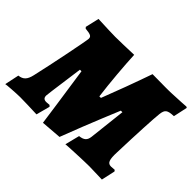

<svg xmlns="http://www.w3.org/2000/svg" viewBox="-163 -886 1131 1131"><g transform="rotate(45 402.5 -320.5)"><path d="M742 -510C747 -550 759 -559 811 -561L830 -649L823 -653C805 -652 767 -649 732 -648C707 -646 683 -646 658 -646C622 -646 585 -647 547 -647C512 -546 463 -414 431 -333H418C405 -434 394 -564 390 -651C329 -649 266 -647 236 -647C212 -647 163 -649 92 -652L72 -566L79 -558C123 -554 134 -548 134 -529C134 -512 82 -255 57 -148C47 -104 30 -86 -6 -82L-25 8C-24 6 63 0 91 0C117 0 188 2 231 4L254 -82L246 -90C238 -89 226 -88 221 -88C202 -88 193 -96 193 -115C193 -120 196 -145 226 -363H239C246 -308 264 -200 293 12L421 2C496 -195 564 -355 567 -363H580L554 -132C550 -100 535 -87 499 -83L476 8C488 6 629 0 668 0L775 3L794 -83L788 -91C778 -90 767 -89 759 -89C730 -89 722 -110 725 -176C730 -329 737 -467 742 -510Z"/></g></svg>

Font: Alegreya SC Black
Style: Italic
Weight: 900
Italic angle: -7°
Designer: Juan Pablo del Peral
Foundry: Huerta Tipografica
Version: Version 2.007;PS 002.007;hotconv 1.0.88;makeotf.lib2.5.64775